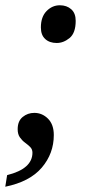

<svg xmlns="http://www.w3.org/2000/svg" viewBox="-31 -561 340 728"><path d="M184 -398Q157 -398 140.5 -413Q124 -428 124 -457Q124 -497 145.5 -519Q167 -541 196 -541Q222 -541 239 -526Q256 -511 256 -482Q256 -436 233 -417Q210 -398 184 -398ZM-11 147 -4 103Q92 79 92 18Q92 5 83.5 -3.5Q75 -12 64 -20Q53 -28 44.5 -40Q36 -52 36 -71Q36 -102 55 -117.5Q74 -133 99 -133Q129 -133 151 -111Q173 -89 173 -49Q173 21 127.5 74.5Q82 128 -11 147Z"/></svg>

Font: Noto Serif Tamil SemiCondensed Medium
Style: Italic
Weight: 500
Width: 4
Italic angle: -12°
Designer: Indian Type Foundry, Tom Grace, and the Monotype Design Team
Foundry: Monotype Imaging Inc.
Version: Version 2.003; ttfautohint (v1.8.4.7-5d5b)